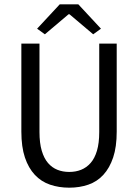

<svg xmlns="http://www.w3.org/2000/svg" viewBox="-20 -858 640 890"><path d="M301 12Q253 12 212 -2Q171 -16 141.5 -47.5Q112 -79 95.5 -128Q79 -177 79 -248V-656H163V-246Q163 -195 173.5 -159.5Q184 -124 202.5 -102.5Q221 -81 246 -71Q271 -61 301 -61Q331 -61 356 -71Q381 -81 400 -102.5Q419 -124 429.5 -159.5Q440 -195 440 -246V-656H521V-248Q521 -177 504.5 -128Q488 -79 459 -47.5Q430 -16 389.5 -2Q349 12 301 12ZM188 -699 152 -725 257 -838H343L448 -725L412 -699L302 -792H298Z"/></svg>

Font: Source Code Pro
Style: Regular
Weight: 400
Monospace: yes
Designer: Paul D. Hunt, Teo Tuominen
Foundry: Adobe Systems Incorporated
Version: Version 2.030;PS 1.000;hotconv 16.6.51;makeotf.lib2.5.65220